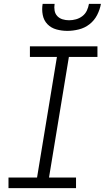

<svg xmlns="http://www.w3.org/2000/svg" viewBox="-20 -975 543 995"><path d="M24 0V-55H172L275 -680H135V-735H485V-680H337L234 -55H374V0ZM329 -815Q300 -815 272.5 -822.5Q245 -830 226 -849.5Q207 -869 201.5 -897.5Q196 -926 201 -955H263Q260 -937 263 -920Q266 -903 277 -891.5Q288 -880 304 -875Q320 -870 338 -870Q356 -870 374 -875Q392 -880 407 -891.5Q422 -903 430 -920Q438 -937 441 -955H503Q498 -926 483.5 -897.5Q469 -869 444 -849.5Q419 -830 388.5 -822.5Q358 -815 329 -815Z"/></svg>

Font: Iosevka SS18 Light
Style: Italic
Weight: 300
Italic angle: -9°
Monospace: yes
Designer: Belleve Invis
Foundry: Belleve Invis
Version: Version 25.1.1; ttfautohint (v1.8.4)